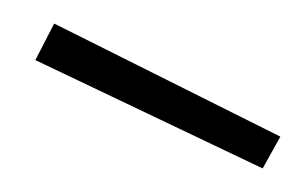

<svg xmlns="http://www.w3.org/2000/svg" viewBox="-20 -752 258 163"><path d="M26 -732 218 -636 203 -609 10 -701Z"/></svg>

Font: Titillium Web ExtraLight
Style: Regular
Weight: 275
Version: Version 1.002;PS 57.000;hotconv 1.0.70;makeotf.lib2.5.55311